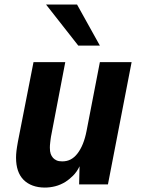

<svg xmlns="http://www.w3.org/2000/svg" viewBox="-20 -825 642 859"><path d="M186 -804.7H324.7L426.8 -621.1H330.1ZM180.7 14.2Q150.9 14.2 126.7 5.4Q102.5 -3.4 85.4 -20.5Q51.8 -54.7 51.8 -119.1Q51.8 -126 52.2 -133.8Q52.7 -141.6 53.7 -150.4Q54.7 -156.2 56.2 -168Q57.6 -179.7 60.1 -190.9L129.9 -546.9H272L208 -212.9Q207 -207.5 206.3 -201.2Q205.6 -194.8 204.6 -187Q203.6 -179.2 203.4 -174.3Q203.1 -169.4 203.1 -164.1Q203.1 -147 206.8 -136.7Q210.4 -126.5 217.3 -118.7Q223.6 -111.8 233.2 -107.4Q242.7 -103 258.3 -103Q279.8 -103 296.4 -111.8Q313 -120.6 326.2 -137.7Q354.5 -173.8 367.2 -238.8L426.8 -546.9H568.8L462.9 0H334L335.9 -81.1Q324.2 -56.2 306.6 -38.8Q289.1 -21.5 273.4 -11.7Q250.5 2.4 227.1 8.3Q203.6 14.2 180.7 14.2Z"/></svg>

Font: Hack
Style: Bold Italic
Weight: 700
Italic angle: -11°
Monospace: yes
Designer: Christopher Simpkins
Foundry: Christopher Simpkins
Version: Version 2.017; ttfautohint (v1.4.1) -l 4 -r 80 -G 350 -x 0 -